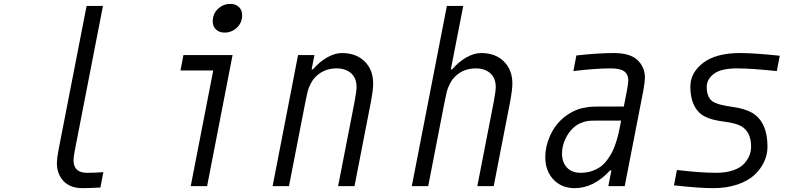

<svg xmlns="http://www.w3.org/2000/svg" viewBox="-20 -947 4040 977"><path d="M354.2 -132.2Q354.2 -67.7 421.9 -67.7Q465.5 -67.7 505.9 -71L490.9 7.2Q429 10.4 400.4 10.4Q337.2 10.4 303.4 -25.4Q269.5 -61.2 269.5 -117.8Q269.5 -138 277.3 -181.6L420.6 -916.7H503.9L360.7 -181.6Q354.2 -147.8 354.2 -132.2Z M1062.5 -837.9Q1062.5 -877 1089.2 -902Q1115.9 -927.1 1151.7 -927.1Q1179 -927.1 1195.6 -911.5Q1212.2 -895.8 1212.2 -870.4Q1212.2 -831.4 1185.5 -806.3Q1158.9 -781.2 1123 -781.2Q1095.7 -781.2 1079.1 -796.9Q1062.5 -812.5 1062.5 -837.9ZM950.5 0 1065.1 -588.5H898.4L913.4 -666.7H1163.4L1033.9 0Z M1794.3 -505.2Q1794.3 -549.5 1766.6 -574.2Q1738.9 -599 1692.1 -599Q1630.9 -599 1588.5 -558.6Q1571.6 -542.3 1560.5 -520.2Q1549.5 -498 1545.2 -480.8Q1541 -463.5 1533.9 -427.7L1450.5 0H1367.2L1496.7 -666.7H1580.1L1565.8 -593.8H1572.3Q1604.2 -631.5 1643.9 -654.3Q1683.6 -677.1 1720.1 -677.1Q1792.3 -677.1 1835.6 -634.4Q1878.9 -591.8 1878.9 -521.5Q1878.9 -490.2 1867.2 -427.7L1783.9 0H1700.5L1783.9 -427.7Q1794.3 -481.1 1794.3 -505.2Z M2502.6 -505.2Q2502.6 -549.5 2474.9 -574.2Q2447.3 -599 2400.4 -599Q2339.2 -599 2296.9 -558.6Q2279.9 -542.3 2268.9 -520.2Q2257.8 -498 2253.6 -480.8Q2249.3 -463.5 2242.2 -427.7L2158.9 0H2075.5L2253.9 -916.7H2337.2L2274.1 -593.8H2280.6Q2312.5 -631.5 2352.2 -654.3Q2391.9 -677.1 2428.4 -677.1Q2500.7 -677.1 2543.9 -634.4Q2587.2 -591.8 2587.2 -521.5Q2587.2 -490.2 2575.5 -427.7L2492.2 0H2408.9L2492.2 -427.7Q2502.6 -481.1 2502.6 -505.2Z M3140.6 -333.3H3013Q2988.9 -333.3 2975.3 -332Q2961.6 -330.7 2939.5 -322.6Q2917.3 -314.5 2899.1 -298.2Q2873 -274.7 2856.4 -238.9Q2839.8 -203.1 2839.8 -165.4Q2839.8 -121.7 2864.6 -94.7Q2889.3 -67.7 2934.9 -67.7Q2966.1 -67.7 2992.5 -76.8Q3018.9 -85.9 3037.4 -99.9Q3056 -113.9 3071.6 -135.7Q3087.2 -157.6 3096.7 -176.8Q3106.1 -196 3114.6 -222.7Q3123 -249.3 3127 -266.3Q3130.9 -283.2 3135.4 -306.6ZM3102.9 -677.1Q3184.9 -677.1 3222.7 -642.6Q3261.7 -606.1 3261.7 -552.1Q3261.7 -532.6 3253.9 -487.6L3158.9 0H3075.5L3091.1 -80.1H3084.6Q3001.3 10.4 2904.3 10.4Q2837.9 10.4 2796.2 -33.5Q2754.6 -77.5 2754.6 -148.4Q2754.6 -201.8 2779 -256.2Q2803.4 -310.5 2846.4 -347Q2871.1 -367.2 2897.1 -380.2Q2923.2 -393.2 2949.5 -398.1Q2975.9 -403 2990.9 -404Q3005.9 -404.9 3028 -404.9H3154.3L3169.9 -484.4Q3177.1 -524.7 3177.1 -537.1Q3177.1 -568.4 3156.6 -583.7Q3136.1 -599 3087.9 -599Q3009.8 -599 2897.8 -585.3L2912.8 -664.7Q3022.8 -677.1 3102.9 -677.1Z M3609.4 10.4Q3535.8 10.4 3409.5 -3.9L3424.5 -82Q3544.9 -67.7 3624.3 -67.7Q3675.1 -67.7 3711.9 -80.7Q3748.7 -93.8 3767.3 -114.9Q3785.8 -136.1 3793.9 -157.2Q3802.1 -178.4 3802.1 -200.5Q3802.1 -275.4 3752 -304.7Q3725.3 -320.3 3664.4 -328.1Q3603.5 -335.9 3572.3 -351.6Q3535.2 -367.2 3514 -407.2Q3492.8 -447.3 3492.8 -505.2Q3492.8 -577.5 3558.3 -627.3Q3623.7 -677.1 3746.1 -677.1Q3817.1 -677.1 3947.9 -663.4L3932.9 -585.3Q3800.8 -599 3731.1 -599Q3649.1 -599 3612.6 -571.3Q3576.2 -543.6 3576.2 -505.2Q3576.2 -442.1 3617.8 -424.5Q3642.6 -412.1 3706.1 -403.3Q3769.5 -394.5 3806 -373.7Q3885.4 -327.5 3885.4 -200.5Q3885.4 -160.2 3867.8 -122.7Q3850.3 -85.3 3817.4 -55.3Q3784.5 -25.4 3730.5 -7.5Q3676.4 10.4 3609.4 10.4Z"/></svg>

Font: TypoPRO Monoid
Style: Italic
Weight: 400
Width: 4
Italic angle: -11°
Monospace: yes
Version: Version 0.61